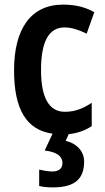

<svg xmlns="http://www.w3.org/2000/svg" viewBox="-20 -573 455 833"><path d="M345 128C345 85 315 50 265 38L278 9C316 5 348 -6 378 -26V-127C340 -102 306 -88 261 -88C193 -88 158 -149 158 -269C158 -391 191 -454 260 -454C290 -454 321 -444 356 -427L389 -520C356 -539 314 -553 254 -553C113 -553 41 -447 41 -268C41 -98 95 -9 208 7L174 80C226 86 251 105 251 134C251 159 234 171 207 171C191 171 167 167 150 163V234C167 238 186 240 210 240C308 240 345 200 345 128Z"/></svg>

Font: Noto Sans Gujarati UI Condensed SemiBold
Style: Regular
Weight: 600
Width: 3
Designer: Jelle Bosma - Monotype Design Team, Universal Thirst
Foundry: Monotype Imaging Inc.
Version: Version 2.106